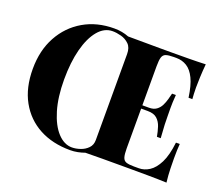

<svg xmlns="http://www.w3.org/2000/svg" viewBox="-121 -900 1260 1091"><g transform="rotate(20 509.0 -354.0)"><path d="M397 -722Q421 -722 443 -718Q465 -714 485 -706Q536 -706 586 -705.5Q636 -705 678.5 -705Q721 -705 749 -705Q794 -705 851 -705.5Q908 -706 954 -708Q950 -666 948.5 -626.5Q947 -587 947 -566Q947 -546 948 -527.5Q949 -509 950 -496H927Q917 -568 897 -609Q877 -650 848.5 -667.5Q820 -685 785 -685H768Q738 -685 722 -679.5Q706 -674 700.5 -656.5Q695 -639 695 -602V-106Q695 -70 700.5 -52Q706 -34 722 -28.5Q738 -23 768 -23H799Q831 -23 861.5 -42.5Q892 -62 915 -107.5Q938 -153 947 -232H970Q967 -198 967 -144Q967 -123 968 -83Q969 -43 974 0Q924 -2 861 -2.5Q798 -3 749 -3Q721 -3 678 -3Q635 -3 584.5 -3Q534 -3 483 -2Q464 5 441.5 9.5Q419 14 396 14Q289 14 209 -29Q129 -72 84 -153Q39 -234 39 -348Q39 -460 85 -544Q131 -628 211.5 -675Q292 -722 397 -722ZM393 -704Q343 -704 305.5 -659Q268 -614 247.5 -535Q227 -456 227 -352Q227 -246 250.5 -167.5Q274 -89 313.5 -46.5Q353 -4 400 -4Q424 -4 450.5 -13Q477 -22 495.5 -41Q514 -60 514 -90V-610Q514 -649 493.5 -669Q473 -689 445 -696.5Q417 -704 393 -704ZM827 -366V-346H665V-366ZM854 -486Q850 -434 850.5 -406.5Q851 -379 851 -356Q851 -333 852 -305.5Q853 -278 857 -226H834Q829 -255 820 -283Q811 -311 791.5 -328.5Q772 -346 735 -346V-366Q763 -366 780 -378.5Q797 -391 806.5 -410Q816 -429 821.5 -449.5Q827 -470 831 -486Z"/></g></svg>

Font: Playfair Display ExtraBold
Style: Regular
Weight: 800
Designer: Claus Eggers Sørensen
Foundry: Claus Eggers Sørensen
Version: Version 1.203